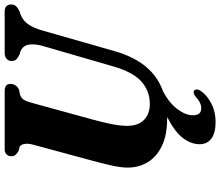

<svg xmlns="http://www.w3.org/2000/svg" viewBox="-82 -658 965 842"><g transform="rotate(-90 401.0 -237.5)"><path d="M531 -226.5 620 -533Q642 -613.5 595.5 -631L581 -635.5Q565.5 -643.5 559.8 -650.8Q554 -658 554 -670Q554 -682.5 563.2 -691.2Q572.5 -700 590.5 -700H771.5Q787 -700 794.5 -692.2Q802 -684.5 802 -673Q802 -658 794 -649.8Q786 -641.5 771 -634.5L757 -630Q731 -619.5 714.8 -596.5Q698.5 -573.5 686 -528.5L598 -220.5Q573 -133 529 -80.5Q485 -28 421 -5.5Q370 21.5 343 57.5Q316 93.5 316 125.5Q316 162 346.5 162Q371.5 162 396 138.5Q411.5 126 421.5 129.5Q427.5 131.5 429.2 139.8Q431 148 421.5 161.5Q403.5 187.5 367.8 206.2Q332 225 287 225Q238.5 225 213.8 206.5Q189 188 189 154.5Q189.5 115.5 217.5 80Q245.5 44.5 308.5 12.5Q305 12.5 302 12.5Q228.5 12.5 180.5 -11Q132.5 -34.5 109.2 -74.2Q86 -114 86.5 -162.5Q87 -194 97 -237Q107 -280 116.5 -314.5L187.5 -577Q193 -597 190.2 -613.2Q187.5 -629.5 177.5 -634.5L157 -640Q145.5 -648 140.8 -654.5Q136 -661 136.5 -672.5Q136.5 -683.5 144.5 -691.8Q152.5 -700 166 -700H422.5Q454 -700 453.5 -674Q453.5 -663 447.2 -652.8Q441 -642.5 427.5 -637L404 -632Q390 -626.5 382.8 -613.8Q375.5 -601 369 -575.5L297.5 -315Q283 -262 276.5 -227.5Q270 -193 269.5 -168Q269 -115.5 295 -89.5Q321 -63.5 366.5 -63.5Q421.5 -63.5 463.5 -100Q505.5 -136.5 531 -226.5Z"/></g></svg>

Font: Fraunces 72pt Soft
Style: Bold Italic
Weight: 700
Italic angle: -16°
Version: Version 1.000;[b76b70a41]